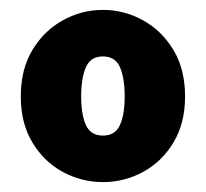

<svg xmlns="http://www.w3.org/2000/svg" viewBox="-20 -728 416 388"><path d="M188 -360Q145 -360 107 -380.5Q69 -401 45.5 -440Q22 -479 22 -533Q22 -588 45.5 -627Q69 -666 107 -687Q145 -708 188 -708Q231 -708 269 -687Q307 -666 330.5 -627Q354 -588 354 -533Q354 -479 330.5 -440Q307 -401 269 -380.5Q231 -360 188 -360ZM188 -454Q213 -454 222.5 -475.5Q232 -497 232 -533Q232 -570 222.5 -592Q213 -614 188 -614Q163 -614 153.5 -592Q144 -570 144 -533Q144 -497 153.5 -475.5Q163 -454 188 -454Z"/></svg>

Font: Source Sans 3 ExtraLight Black
Style: Regular
Weight: 900
Version: Version 3.052;hotconv 1.1.0;makeotfexe 2.6.0